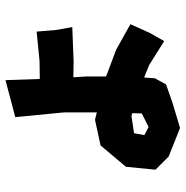

<svg xmlns="http://www.w3.org/2000/svg" viewBox="-8 -626 686 710"><g transform="rotate(-90 335.0 -271.0)"><path d="M393.6 -593.8 320.3 -574.2 256.8 -557.6 274.4 -377V-255.9L247.1 -262.7L152.3 -242.2L73.2 -148.4L62.5 -39.1L111.3 9.8L216.8 51.8L311.5 23.4L377.9 0L400.4 -41L403.3 -81.1L449.2 -62.5L538.1 -6.8L568.4 -60.5L600.6 -131.8L505.9 -184.6L407.2 -221.7V-294.9L404.3 -342.8L461.9 -341.8L589.8 -346.7L579.1 -407.2L573.2 -478.5L464.8 -467.8L398.4 -466.8L397.5 -476.6ZM271.5 -125 270.5 -89.8 220.7 -64.5 190.4 -80.1 197.3 -118.2 260.7 -127.9Z"/></g></svg>

Font: MaokenAssortedSans-Lite
Style: Lite
Weight: 400
Version: Version 1.400